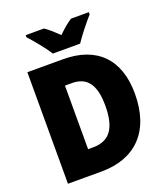

<svg xmlns="http://www.w3.org/2000/svg" viewBox="-164 -1041 1007 1155"><g transform="rotate(-20 340.0 -463.5)"><path d="M252 -767H427C455 -810 510 -878 541 -913V-927H427C397 -908 371 -885 339 -854C307 -885 283 -907 254 -927H137V-913C170 -878 227 -809 252 -767ZM634 -372C634 -593 513 -714 299 -714H70V0H284C499 0 634 -127 634 -372ZM442 -365C442 -222 394 -154 287 -154H255V-561H299C395 -561 442 -501 442 -365Z"/></g></svg>

Font: Noto Sans Telugu SemiCondensed Black
Style: Regular
Weight: 900
Width: 4
Designer: Jelle Bosma - Monotype Design Team
Foundry: Monotype Imaging Inc.
Version: Version 2.005